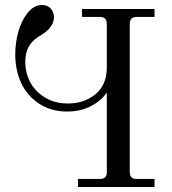

<svg xmlns="http://www.w3.org/2000/svg" viewBox="-20 -748 690 768"><path d="M598.1 -711.9V-680.2H525.9Q499 -680.2 499 -652.8V-59.1Q499 -32.2 525.9 -32.2H598.1V0H292V-32.2H379.9Q407.2 -32.2 407.2 -59.1V-377.9Q385.7 -345.7 344.2 -323.7Q302.7 -301.8 248 -301.8Q185.1 -301.8 137.2 -332.8Q89.4 -363.8 65.2 -415.3Q41 -466.8 41 -529.8Q41 -576.2 53.2 -620.6Q65.4 -665 90.6 -696.5Q115.7 -728 147.9 -728Q169.9 -728 182.9 -713.9Q195.8 -699.7 195.8 -679.2Q195.8 -672.9 194.3 -666.7Q192.9 -660.6 191.2 -655.8Q189.5 -650.9 185.5 -645.5Q181.6 -640.1 179.2 -636.5Q176.8 -632.8 171.1 -627.9Q165.5 -623 162.8 -620.6Q160.2 -618.2 154.1 -614Q147.9 -609.9 146 -608.6Q144 -607.4 137.7 -603.5Q131.3 -599.6 130.9 -599.1Q81.1 -566.9 81.1 -501Q81.1 -457.5 100.3 -420.2Q119.6 -382.8 159.2 -358.4Q198.7 -334 251 -334Q316.9 -334 362.1 -371.3Q407.2 -408.7 407.2 -478V-652.8Q407.2 -680.2 379.9 -680.2H308.1V-711.9Z"/></svg>

Font: Flanker Steampunk
Style: Regular
Weight: 400
Designer: Alexey Kryukov, Leonardo Di Lena
Foundry: Alexey Kryukov, Leonardo Di Lena
Version: 1.210